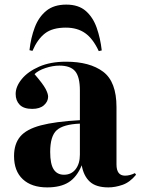

<svg xmlns="http://www.w3.org/2000/svg" viewBox="-20 -800 611 834"><path d="M185 14Q117 14 79 -21.5Q41 -57 41 -122Q41 -175 68 -207Q95 -239 157.5 -255.5Q220 -272 327 -278V-407Q327 -466 306.5 -490.5Q286 -515 238 -515Q209 -515 177.5 -504.5Q146 -494 130 -478Q167 -435 178 -414Q189 -393 189 -380Q189 -359 171 -343Q153 -327 120 -327Q83 -327 65.5 -345Q48 -363 48 -392Q48 -424 74.5 -456.5Q101 -489 150 -510.5Q199 -532 267 -532Q370 -532 428 -488.5Q486 -445 486 -335V-86Q486 -37 523 -37Q544 -37 566 -48L571 -41Q544 -8 512 3Q480 14 451 14Q397 14 370 -11Q343 -36 335 -82Q314 -31 278.5 -8.5Q243 14 185 14ZM258 -41Q290 -41 308.5 -65Q327 -89 327 -128V-263Q255 -260 226.5 -234.5Q198 -209 198 -140Q198 -88 213 -64.5Q228 -41 258 -41ZM268 -780Q321 -780 352.5 -752.5Q384 -725 400 -679.5Q416 -634 422 -581L409 -578Q384 -632 350 -656Q316 -680 266 -680Q208 -680 175.5 -655Q143 -630 121 -579L108 -582Q114 -636 131 -681Q148 -726 181 -753Q214 -780 268 -780Z"/></svg>

Font: Literata 72pt
Style: Bold
Weight: 700
Designer: Latin by Veronika Burian and Jose Scaglione. Greek by Irene Vlachou. Cyrillic by Vera Evstafieva.
Foundry: TypeTogether
Version: Version 3.002